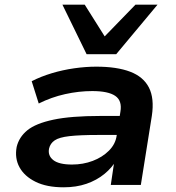

<svg xmlns="http://www.w3.org/2000/svg" viewBox="-20 -788 748 818"><path d="M251 10Q179 10 131.5 -13.5Q84 -37 63 -75.5Q42 -114 51 -162Q61 -204 96.5 -233Q132 -262 207 -278Q282 -294 408 -294H511L499 -213H395Q320 -213 276 -208Q232 -203 213 -190Q194 -177 189 -155Q183 -125 207 -106Q231 -87 287 -87Q334 -87 375 -102.5Q416 -118 444 -146Q472 -174 477 -210L493 -312Q501 -359 471 -379.5Q441 -400 373 -400Q316 -400 257.5 -387Q199 -374 145 -347L115 -442Q154 -462 200.5 -476Q247 -490 296 -497Q345 -504 390 -504Q478 -504 534.5 -482.5Q591 -461 614.5 -415Q638 -369 627 -295L580 0H452L468 -108H477Q458 -74 425 -47Q392 -20 348.5 -5Q305 10 251 10ZM349 -557 246 -768H341L426 -633L557 -768H651L475 -557Z"/></svg>

Font: Nunito Sans 10pt Expanded
Style: Bold Italic
Weight: 700
Width: 7
Italic angle: -9°
Designer: Vernon Adams
Foundry: Vernon Adams
Version: Version 3.101;gftools[0.9.27]